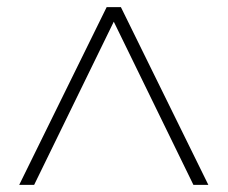

<svg xmlns="http://www.w3.org/2000/svg" viewBox="-20 -800 640 540"><path d="M320 -780 566 -280H524L300 -739L76 -280H34L280 -780Z"/></svg>

Font: Cooper Hewitt
Style: Light
Weight: 703
Designer: Village Type and Design LLC
Foundry: Cooper Hewitt Smithsonian Design Museum
Version: 1.000